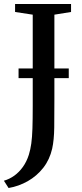

<svg xmlns="http://www.w3.org/2000/svg" viewBox="-46 -763 411 962"><path d="M-26.5 142.5Q1.5 134.5 25.8 117Q50 99.5 68.8 73.2Q87.5 47 98.5 12.5Q106.5 -13.5 110.8 -44Q115 -74.5 116.5 -119.2Q118 -164 118 -232V-689.5L29.5 -703V-743H310V-703L226.5 -689.5V-266Q226.5 -187 225.8 -124.5Q225 -62 215.5 -18.5Q203 36.5 170.8 77.8Q138.5 119 93 144.8Q47.5 170.5 -3 179ZM298.5 -420V-371.5H47V-420Z"/></svg>

Font: Merriweather 60pt
Style: Regular
Weight: 400
Version: Version 2.100